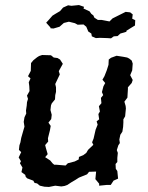

<svg xmlns="http://www.w3.org/2000/svg" viewBox="-20 -729 585 761"><path d="M174 12 156 11 138 7 127 -2 117 -4 112 -13 88 -22 82 -28 80 -36 65 -47 69 -65 59 -82 63 -90 54 -105 64 -126 55 -135 57 -153 61 -165 64 -182 74 -217 77 -227 74 -246 77 -264 84 -279 83 -291 86 -311 87 -324 91 -337 87 -350 97 -368 96 -388 94 -403 101 -418 91 -427 102 -448 103 -479 112 -490 127 -502 135 -507 147 -511 182 -510 193 -501 208 -499 218 -493 229 -476 213 -447 217 -434 207 -413 199 -396 202 -383V-365L199 -352L198 -335L185 -319L182 -311L180 -293L185 -274L183 -257L172 -243L181 -230L178 -213L170 -181L171 -168L159 -154L162 -142L169 -118L159 -106L179 -93L188 -82L195 -76H204L240 -73L249 -82L276 -89L292 -97L293 -107L310 -114L322 -123L329 -135L350 -155L345 -165L351 -180L359 -215L367 -235L363 -248L373 -256L370 -277L376 -287L372 -308L382 -320L380 -341L389 -352L384 -364L390 -387L397 -400L386 -413L394 -427L403 -450L410 -472L411 -493L420 -500L442 -508L468 -504L484 -501L492 -497L502 -489L506 -477L504 -450L496 -431L506 -412L502 -400L487 -383V-376L486 -360L485 -342L473 -326L478 -309L479 -299L477 -279L476 -268L469 -256V-243L468 -226L465 -207L457 -195L453 -176L455 -162L449 -153L443 -134L447 -123L445 -103V-87L438 -79L439 -60L445 -51L448 -21L430 -13L419 4H403L373 7V-1L358 -19L361 -49L333 -48L325 -38L293 -25L279 -16L262 -6L247 4L236 8L223 10L199 7ZM330 -604 322 -623 311 -632 288 -631 277 -637 253 -643 233 -638 216 -623 192 -616 180 -617V-620L163 -639L174 -651L188 -667L201 -675L218 -685L230 -699L250 -708L263 -706L293 -709L313 -702L311 -695L335 -684L342 -674L350 -668L354 -659L368 -650H383L414 -644L426 -656L442 -664L458 -672L478 -682L496 -680L506 -672L504 -655L516 -649L515 -628L497 -617L481 -607V-603L457 -596L446 -586L431 -585L420 -577L406 -578L376 -579L360 -578L344 -585L342 -596Z"/></svg>

Font: Winky Rough
Style: Italic
Weight: 400
Italic angle: -8.97852°
Designer: Simon Atzbach
Foundry: typofactur
Version: Version 1.206